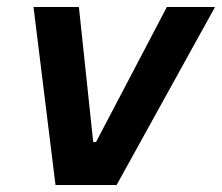

<svg xmlns="http://www.w3.org/2000/svg" viewBox="-20 -530 636 550"><path d="M139 0 76 -510H206L247 -123H255L458 -510H596L314 0Z"/></svg>

Font: Saira SemiBold
Style: Italic
Weight: 600
Italic angle: -12°
Designer: Hector Gatti with collaboration of the Omnibus-Type team
Foundry: Omnibus-Type
Version: Version 1.100; ttfautohint (v1.8.3)